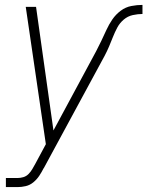

<svg xmlns="http://www.w3.org/2000/svg" viewBox="-20 -548 601 783"><path d="M4 215V178H51Q63 178 75 174.5Q87 171 96 162Q105 153 111.5 142Q118 131 124 120L167 40L85 -520H127L198 -16L372 -339Q383 -360 393.5 -382Q404 -404 414 -426Q424 -448 438 -468.5Q452 -489 472 -504Q492 -519 515.5 -523.5Q539 -528 561 -528V-491Q542 -491 521.5 -486.5Q501 -482 484.5 -468Q468 -454 458 -435Q448 -416 440.5 -397Q433 -378 425 -359Q417 -340 407 -321L159 137L158 138Q150 154 140 169Q130 184 116 195.5Q102 207 85 211Q68 215 51 215Z"/></svg>

Font: Iosevka SS18 Extralight
Style: Italic
Weight: 200
Italic angle: -9°
Monospace: yes
Designer: Belleve Invis
Foundry: Belleve Invis
Version: Version 25.1.1; ttfautohint (v1.8.4)